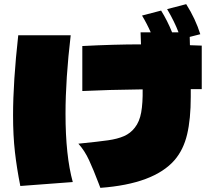

<svg xmlns="http://www.w3.org/2000/svg" viewBox="-20 -894 1040 926"><path d="M953 -464H900V-461V-427Q900 -320 882.5 -246Q865 -172 822 -122Q722 -7 464 12L456 -9Q431 -75 409.5 -121.5Q388 -168 358 -201Q457 -211 502 -217.5Q547 -224 578 -237.5Q609 -251 630 -278Q653 -307 661 -352Q669 -397 668 -463Q499 -461 377 -455V-672Q531 -680 660 -680L658 -738H707Q689 -779 665 -819L757 -843Q787 -795 810 -738H841Q822 -789 786 -850L878 -874Q923 -803 946 -729L895 -716L896 -676Q915 -676 953 -674ZM321 -724Q296 -513 296 -345Q296 -143 331 -16L78 3Q61 -82 52 -161Q43 -240 43 -338Q43 -499 68 -724Z"/></svg>

Font: Dela Gothic One
Style: Regular
Weight: 400
Designer: aratakana
Foundry: aratakana
Version: Version 1.004